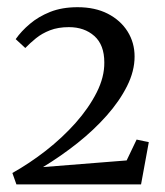

<svg xmlns="http://www.w3.org/2000/svg" viewBox="-20 -922 447 520"><path d="M13.5 -453.5Q60 -479.5 104.5 -514.2Q149 -549 184.8 -589.2Q220.5 -629.5 241.8 -671.5Q263 -713.5 262.5 -753Q262.5 -800.5 235.5 -824.5Q208.5 -848.5 166.5 -848.5Q137.5 -848.5 115.5 -840Q93.5 -831.5 77.2 -818.2Q61 -805 48.5 -792L22.5 -816Q37.5 -837.5 60.8 -857.2Q84 -877 116 -889.8Q148 -902.5 190 -902.5Q237.5 -902.5 272 -884.8Q306.5 -867 325.5 -836.8Q344.5 -806.5 344.5 -769Q344.5 -729.5 324.2 -689Q304 -648.5 269 -609Q234 -569.5 189.5 -534.2Q145 -499 96.5 -469.5L323 -487.5L350 -544L383 -537L362 -422.5H24.5Z"/></svg>

Font: Merriweather 72pt Light
Style: Regular
Weight: 300
Version: Version 2.100